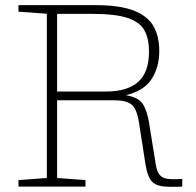

<svg xmlns="http://www.w3.org/2000/svg" viewBox="-20 -727 762 748"><path d="M52 -681.5V-707H350.5Q446.5 -707 501 -685.8Q555.5 -664.5 578 -624.8Q600.5 -585 600.5 -528.5Q600.5 -466 571.2 -419.8Q542 -373.5 470 -356Q519 -348.5 536.2 -322Q553.5 -295.5 561 -247L586.5 -88.5Q591 -60 601 -46.8Q611 -33.5 631.8 -30.5Q652.5 -27.5 690 -30V0Q640 2.5 611.2 -1.5Q582.5 -5.5 568.2 -24.2Q554 -43 547 -85.5L521.5 -249Q513 -304 492 -320.2Q471 -336.5 422 -336.5H202.5V-33.5L313 -25.5V0H52V-25.5L162.5 -33.5V-673.5ZM395 -370.5Q475 -370.5 517.8 -407.5Q560.5 -444.5 560.5 -526.5Q560.5 -574.5 543.5 -607.2Q526.5 -640 478.8 -656.5Q431 -673 339.5 -673H202.5V-370.5Z"/></svg>

Font: Newsreader 6pt ExtraLight
Style: Regular
Weight: 275
Designer: Hugues Gentile
Foundry: Production Type
Version: Version 1.003; ttfautohint (v1.8.3)